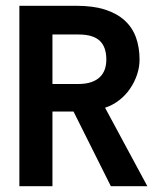

<svg xmlns="http://www.w3.org/2000/svg" viewBox="-20 -643 540 663"><path d="M46.9 -623H244.1Q302.2 -623 343.5 -609.6Q384.8 -596.2 411.1 -571.8Q437.5 -547.4 449.7 -513.2Q461.9 -479 461.9 -437Q461.9 -411.6 453.4 -385.7Q444.8 -359.9 429.4 -337.2Q414.1 -314.5 391.8 -297.1Q369.6 -279.8 342.8 -271L488.8 0H362.8L233.9 -257.8H161.1V0H46.9ZM161.1 -523.9V-353H251Q275.9 -353 294.2 -359.1Q312.5 -365.2 324.2 -376.2Q335.9 -387.2 341.6 -402.8Q347.2 -418.5 347.2 -437Q347.2 -481 324.2 -502.4Q301.3 -523.9 251 -523.9Z"/></svg>

Font: InconsolataGo
Style: Bold
Weight: 700
Designer: Raph Levien, Kirill Tkachev(cyreal.org)
Foundry: Raph Levien, Kirill Tkachev(cyreal.org)
Version: Version 1.015; ttfautohint (v0.92) -l 8 -r 50 -G 200 -x 14 -